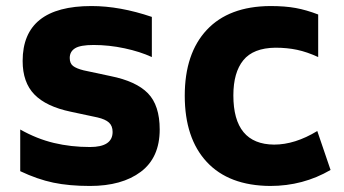

<svg xmlns="http://www.w3.org/2000/svg" viewBox="-20 -599 1138 636"><path d="M47 -32V-170Q102 -139 158.5 -125.5Q215 -112 278 -112Q353 -112 353 -162Q353 -182 341 -193Q329 -204 303 -210L214 -229Q133 -246 94 -286Q55 -326 55 -397Q55 -579 283 -579Q377 -579 483 -543V-410Q444 -428 392.5 -439Q341 -450 290 -450Q246 -450 228.5 -439Q211 -428 211 -407Q211 -389 222 -380.5Q233 -372 257 -366L346 -347Q431 -330 470 -290Q509 -250 509 -170Q509 -77 446.5 -30Q384 17 278 17Q209 17 156.5 6Q104 -5 47 -32Z M592 -282Q592 -422 665 -500Q738 -578 875 -579Q924 -579 959.5 -572.5Q995 -566 1034 -551V-410Q997 -427 964 -434Q931 -441 892 -441Q819 -440 786 -399.5Q753 -359 753 -283Q753 -121 888 -120Q957 -120 1031 -165L1075 -36Q984 17 875 17Q738 16 665 -62.5Q592 -141 592 -282Z"/></svg>

Font: Biryani ExtraBold
Style: Regular
Weight: 800
Designer: Dan Reynolds and Mathieu Reguer
Foundry: Dan Reynolds and Mathieu Reguer
Version: Version 1.004; ttfautohint (v1.1) -l 5 -r 5 -G 72 -x 0 -D la